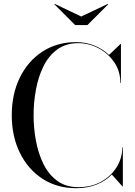

<svg xmlns="http://www.w3.org/2000/svg" viewBox="-20 -982 710 1012"><path d="M408 -895 548.5 -961.5 551 -960 441 -850H376L266 -960L268.5 -961.5ZM627.5 -205V0H625L569.5 -62Q537 -28.5 488.8 -9.2Q440.5 10 382 10Q280.5 10 204 -39.8Q127.5 -89.5 84.8 -176.5Q42 -263.5 42 -375Q42 -486.5 84.8 -573.5Q127.5 -660.5 204 -710.2Q280.5 -760 382 -760Q432.5 -760 477.2 -742Q522 -724 554.5 -692.5L615 -750H617.5V-545H614.5Q614.5 -606 582.5 -653.2Q550.5 -700.5 499.8 -727.5Q449 -754.5 392 -754.5Q327 -754.5 281.8 -721.2Q236.5 -688 209.2 -632.8Q182 -577.5 169.5 -510.2Q157 -443 157 -375Q157 -307 169.5 -239.8Q182 -172.5 209.2 -117.2Q236.5 -62 281.8 -28.8Q327 4.5 392 4.5Q461.5 4.5 513.8 -24.8Q566 -54 595.2 -101.5Q624.5 -149 624.5 -205Z"/></svg>

Font: Bodoni* 72pt
Style: Regular
Weight: 400
Version: Version 2.3